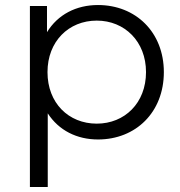

<svg xmlns="http://www.w3.org/2000/svg" viewBox="-20 -550 718 764"><path d="M370 -530C283 -530 210 -492 167 -422V-526H99V194H170V-99C214 -31 286 5 370 5C520 5 632 -103 632 -263C632 -422 520 -530 370 -530ZM365 -58C253 -58 169 -140 169 -263C169 -385 253 -468 365 -468C476 -468 561 -385 561 -263C561 -140 476 -58 365 -58Z"/></svg>

Font: Montserrat Lite
Style: Regular
Weight: 400
Designer: Julieta Ulanovsky
Foundry: Julieta Ulanovsky
Version: Version 7.200;PS 007.200;hotconv 1.0.88;makeotf.lib2.5.64775